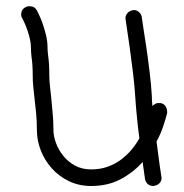

<svg xmlns="http://www.w3.org/2000/svg" viewBox="-20 -580 606 633"><path d="M509.8 -240.2Q531.2 -235.4 531.2 -208Q526.4 -188.5 518.1 -163.6Q509.8 -138.7 496.1 -113.3Q502 -66.4 506.8 -32.2Q511.7 2 512.7 5.9Q512.7 16.6 505.9 23.9Q499 31.2 485.4 33.2Q474.6 33.2 467.3 26.9Q460 20.5 458 9.8Q458 7.8 455.6 -7.3Q453.1 -22.5 450.2 -45.9Q419.9 -11.7 377.9 10.7Q335.9 33.2 280.3 33.2Q240.2 33.2 207 17.1Q173.8 1 150.4 -25.4Q127 -51.8 114.3 -84.5Q101.6 -117.2 101.6 -151.4Q101.6 -180.7 99.1 -207Q96.7 -233.4 93.8 -255.9Q91.8 -275.4 89.8 -293.5Q87.9 -311.5 87.9 -329.1Q87.9 -348.6 86.9 -364.3Q85.9 -379.9 84 -391.6Q83 -400.4 82.5 -407.7Q82 -415 82 -422.9Q82 -436.5 78.6 -451.2Q75.2 -465.8 70.8 -479Q66.4 -492.2 61.5 -502.9Q56.6 -513.7 53.7 -519.5Q49.8 -524.4 49.8 -532.2Q49.8 -548.8 64.5 -556.6Q70.3 -559.6 77.1 -559.6Q93.8 -559.6 101.6 -545.9Q101.6 -544.9 107.4 -533.7Q113.3 -522.5 119.6 -504.9Q126 -487.3 131.3 -465.8Q136.7 -444.3 136.7 -422.9Q136.7 -418 137.2 -411.1Q137.7 -404.3 138.7 -396.5Q140.6 -383.8 141.6 -367.7Q142.6 -351.6 142.6 -329.1Q142.6 -314.5 144.5 -298.3Q146.5 -282.2 148.4 -262.7Q150.4 -237.3 153.3 -210Q156.2 -182.6 156.2 -151.4Q156.2 -130.9 164.6 -108.4Q172.9 -85.9 188.5 -66.4Q204.1 -46.9 227.1 -34.2Q250 -21.5 280.3 -21.5Q310.5 -21.5 335 -30.3Q359.4 -39.1 378.9 -53.7Q398.4 -68.4 413.6 -86.4Q428.7 -104.5 439.5 -124Q434.6 -160.2 431.2 -196.3Q427.7 -232.4 425.8 -261.7Q423.8 -295.9 418.5 -339.8Q413.1 -383.8 407.7 -422.9Q402.3 -461.9 397.9 -489.7Q393.6 -517.6 393.6 -519.5Q393.6 -529.3 400.4 -537.1Q407.2 -544.9 420.9 -546.9Q430.7 -546.9 438 -540.5Q445.3 -534.2 447.3 -524.4Q447.3 -521.5 451.7 -494.1Q456.1 -466.8 461.9 -427.7Q467.8 -388.7 473.1 -344.2Q478.5 -299.8 480.5 -264.6Q480.5 -256.8 481 -248.5Q481.4 -240.2 482.4 -230.5Q487.3 -235.4 493.2 -238.3Q499 -241.2 509.8 -240.2Z"/></svg>

Font: Coming Soon
Style: Regular
Weight: 400
Designer: Dathan Boardman
Foundry: Open Window
Version: Version 1.002